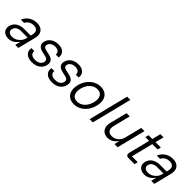

<svg xmlns="http://www.w3.org/2000/svg" viewBox="260 -1926 3163 3163"><g transform="rotate(45 1841.5 -345.0)"><path d="M149.2 9.2Q100 9.2 65.4 -11.2Q30.8 -31.7 17.1 -67.5Q3.3 -103.3 14.2 -147.5Q30.8 -214.2 86.3 -251.3Q141.7 -288.3 223.3 -288.3H377.5L384.2 -315Q400 -376.7 376.7 -410Q353.3 -443.3 294.2 -443.3Q246.7 -443.3 210 -421.7Q173.3 -400 153.3 -358.3H76.7Q105.8 -429.2 166.7 -469.6Q227.5 -510 305 -510Q395.8 -510 437.1 -456.2Q478.3 -402.5 455.8 -313.3L377.5 0H305.8L329.2 -92.5H325.8Q293.3 -43.3 247.9 -17.1Q202.5 9.2 149.2 9.2ZM172.5 -55.8Q215.8 -55.8 253.8 -75Q291.7 -94.2 319.2 -127.5Q346.7 -160.8 356.7 -204.2L362.5 -228.3H214.2Q161.7 -228.3 127.5 -206.2Q93.3 -184.2 83.3 -143.3Q74.2 -104.2 98.3 -80Q122.5 -55.8 172.5 -55.8Z M700 10Q610.8 10 564.6 -33.8Q518.3 -77.5 531.7 -150H600Q594.2 -105 622.9 -80Q651.7 -55 710 -55Q763.3 -55 797.5 -76.2Q831.7 -97.5 841.7 -136.7Q858.3 -200 785.8 -216.7L710.8 -233.3Q576.7 -263.3 604.2 -371.7Q619.2 -435 674.2 -472.5Q729.2 -510 805 -510Q885 -510 926.7 -468.8Q968.3 -427.5 958.3 -358.3H891.7Q894.2 -399.2 868.8 -422.1Q843.3 -445 794.2 -445Q748.3 -445 715.4 -424.2Q682.5 -403.3 673.3 -369.2Q665.8 -340.8 680 -322.9Q694.2 -305 730 -296.7L805 -280Q874.2 -265 900 -229.6Q925.8 -194.2 911.7 -135Q894.2 -66.7 838.3 -28.3Q782.5 10 700 10Z M1166.7 10Q1077.5 10 1031.2 -33.8Q985 -77.5 998.3 -150H1066.7Q1060.8 -105 1089.6 -80Q1118.3 -55 1176.7 -55Q1230 -55 1264.2 -76.2Q1298.3 -97.5 1308.3 -136.7Q1325 -200 1252.5 -216.7L1177.5 -233.3Q1043.3 -263.3 1070.8 -371.7Q1085.8 -435 1140.8 -472.5Q1195.8 -510 1271.7 -510Q1351.7 -510 1393.3 -468.8Q1435 -427.5 1425 -358.3H1358.3Q1360.8 -399.2 1335.4 -422.1Q1310 -445 1260.8 -445Q1215 -445 1182.1 -424.2Q1149.2 -403.3 1140 -369.2Q1132.5 -340.8 1146.7 -322.9Q1160.8 -305 1196.7 -296.7L1271.7 -280Q1340.8 -265 1366.7 -229.6Q1392.5 -194.2 1378.3 -135Q1360.8 -66.7 1305 -28.3Q1249.2 10 1166.7 10Z M1676.7 10Q1605.8 10 1560 -24.2Q1514.2 -58.3 1498.8 -118.8Q1483.3 -179.2 1503.3 -257.5Q1522.5 -333.3 1565 -390Q1607.5 -446.7 1665.4 -478.3Q1723.3 -510 1790 -510Q1861.7 -510 1907.5 -476.2Q1953.3 -442.5 1968.3 -382.5Q1983.3 -322.5 1963.3 -242.5Q1944.2 -166.7 1902.1 -109.6Q1860 -52.5 1802.1 -21.2Q1744.2 10 1676.7 10ZM1685 -58.3Q1756.7 -58.3 1812.5 -110.4Q1868.3 -162.5 1890 -250Q1911.7 -337.5 1882.1 -389.6Q1852.5 -441.7 1780.8 -441.7Q1710 -441.7 1654.2 -389.6Q1598.3 -337.5 1576.7 -250Q1555 -161.7 1584.2 -110Q1613.3 -58.3 1685 -58.3Z M2037.5 0 2212.5 -700H2287.5L2112.5 0Z M2460.8 9.2Q2405.8 9.2 2369.2 -17.5Q2332.5 -44.2 2319.6 -90.4Q2306.7 -136.7 2320.8 -195L2397.5 -500H2472.5L2398.3 -204.2Q2381.7 -135.8 2406.2 -97.5Q2430.8 -59.2 2491.7 -59.2Q2554.2 -59.2 2602.5 -99.2Q2650.8 -139.2 2666.7 -204.2L2740.8 -500H2815.8L2690.8 0H2615.8L2638.3 -89.2H2635Q2567.5 9.2 2460.8 9.2Z M2945 0Q2911.7 0 2897.1 -17.9Q2882.5 -35.8 2890.8 -71.7L2983.3 -440H2895.8L2910.8 -500H2999.2L3036.7 -650H3110L3072.5 -500H3197.5L3182.5 -440H3058.3L2963.3 -60H3099.2L3084.2 0Z M3315.8 9.2Q3266.7 9.2 3232.1 -11.2Q3197.5 -31.7 3183.8 -67.5Q3170 -103.3 3180.8 -147.5Q3197.5 -214.2 3252.9 -251.3Q3308.3 -288.3 3390 -288.3H3544.2L3550.8 -315Q3566.7 -376.7 3543.3 -410Q3520 -443.3 3460.8 -443.3Q3413.3 -443.3 3376.7 -421.7Q3340 -400 3320 -358.3H3243.3Q3272.5 -429.2 3333.3 -469.6Q3394.2 -510 3471.7 -510Q3562.5 -510 3603.8 -456.2Q3645 -402.5 3622.5 -313.3L3544.2 0H3472.5L3495.8 -92.5H3492.5Q3460 -43.3 3414.6 -17.1Q3369.2 9.2 3315.8 9.2ZM3339.2 -55.8Q3382.5 -55.8 3420.4 -75Q3458.3 -94.2 3485.8 -127.5Q3513.3 -160.8 3523.3 -204.2L3529.2 -228.3H3380.8Q3328.3 -228.3 3294.2 -206.2Q3260 -184.2 3250 -143.3Q3240.8 -104.2 3265 -80Q3289.2 -55.8 3339.2 -55.8Z"/></g></svg>

Font: Funnel Sans Light
Style: Italic
Weight: 300
Italic angle: -14.036°
Designer: NORD ID, Kristian Moeller
Foundry: Dicotype
Version: Version 1.000